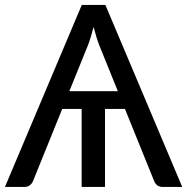

<svg xmlns="http://www.w3.org/2000/svg" viewBox="-20 -736 738 756"><path d="M697.5 0H620Q607 0 599 -6.5Q591 -13 587 -23L472 -307H393.5V0H301.5V-307H225L110 -23Q106.5 -14 98 -7Q89.5 0 77 0H-0.5L302 -716.5H395ZM444 -377 371 -557.5Q365.5 -571.5 359.8 -590Q354 -608.5 348.5 -630Q343 -608.5 337.2 -589.8Q331.5 -571 326 -557L253 -377Z"/></svg>

Font: Lato
Style: Regular
Weight: 400
Designer: Lukasz Dziedzic with Adam Twardoch and Botio Nikoltchev
Foundry: tyPoland Lukasz Dziedzic
Version: Version 2.010; 2014-09-01; http://www.latofonts.com/; ttfaut